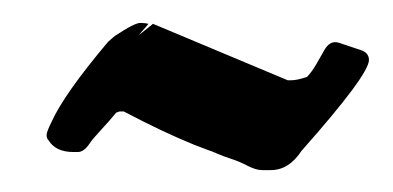

<svg xmlns="http://www.w3.org/2000/svg" viewBox="-20 -507 350 171"><path d="M86.4 -407.7 83.5 -406.7Q77.1 -398.9 69.8 -391.1Q62.5 -383.3 59.6 -378.9Q54.7 -371.6 49.3 -371.6H45.4Q29.8 -371.6 23.4 -381.8Q21.5 -383.8 21.5 -386.7Q21.5 -389.6 25.9 -398.4Q37.1 -423.3 76.2 -469.7Q81.1 -474.1 82.5 -475.1Q100.1 -486.8 105.2 -486.6Q110.4 -486.3 110.8 -486.1Q111.3 -485.8 112.3 -485.8L103.5 -475.6L115.2 -484.9L116.2 -485.8L236.3 -435.5H239.3Q244.6 -435.5 253.4 -438.5Q257.3 -442.4 261.5 -449.5Q265.6 -456.5 268.6 -461.9Q273.9 -471.7 282.2 -468.8L301.3 -462.4Q308.6 -460 308.6 -453.6Q308.6 -440.4 248.5 -372.6Q237.3 -355.5 221.2 -355.5H213.4Q208 -355.5 200.4 -359.4Q192.9 -363.3 186 -365.5Q179.2 -367.7 173.6 -370.1Q168 -372.6 166.3 -373Q164.6 -373.5 153.3 -377.9Q124.5 -389.6 90.3 -407.7ZM113.8 -485.4Q113.3 -485.4 113.3 -485.8Q113.3 -485.4 113.8 -485.4ZM90.3 -407.7H89.4Z"/></svg>

Font: UnifrakturCook
Style: Bold
Weight: 700
Designer: j. 'mach' wust
Version: Version 2011-09-01